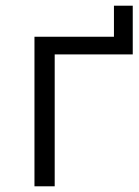

<svg xmlns="http://www.w3.org/2000/svg" viewBox="-20 -654 489 674"><path d="M172 0V-463H446V-634H380V-525H101V0Z"/></svg>

Font: Montserrat Z
Style: Regular
Weight: 400
Designer: Julieta Ulanovsky
Foundry: Julieta Ulanovsky
Version: Version 8.000